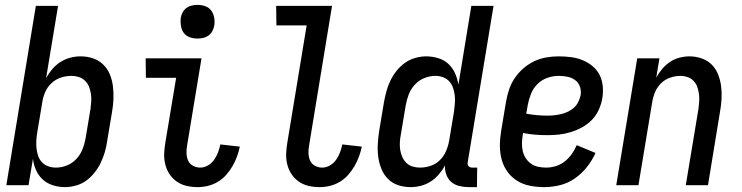

<svg xmlns="http://www.w3.org/2000/svg" viewBox="-20 -759 3040 787"><path d="M246 8Q221 8 197 0.5Q173 -7 155.5 -23Q138 -39 128 -61Q118 -83 115 -108L97 0H6L127 -735H218L169 -439Q180 -459 194.5 -476Q209 -493 228 -505Q247 -517 268 -522.5Q289 -528 310 -528Q337 -528 361 -520Q385 -512 403 -494.5Q421 -477 430.5 -453.5Q440 -430 443 -404.5Q446 -379 445 -352.5Q444 -326 439 -299L419 -179Q416 -157 409.5 -135Q403 -113 393 -92Q383 -71 368 -52Q353 -33 334 -19Q315 -5 291.5 1.5Q268 8 246 8ZM209 -72Q232 -72 254.5 -81Q277 -90 293.5 -108Q310 -126 318.5 -148Q327 -170 331 -193L351 -313Q353 -328 354 -344Q355 -360 352.5 -375.5Q350 -391 344.5 -404.5Q339 -418 328 -428.5Q317 -439 302.5 -443.5Q288 -448 273 -448Q251 -448 229.5 -441Q208 -434 191 -418Q174 -402 165 -381Q156 -360 153 -338L133 -218Q130 -202 129 -185Q128 -168 129.5 -152Q131 -136 136 -121Q141 -106 151.5 -94.5Q162 -83 177.5 -77.5Q193 -72 209 -72Z M790 8Q767 8 745 3Q723 -2 705 -14.5Q687 -27 675 -45Q663 -63 657.5 -85Q652 -107 653 -130Q654 -153 658 -176L702 -440H578L577 -520H806L747 -163Q744 -147 744.5 -131Q745 -115 751 -101Q757 -87 771 -79.5Q785 -72 801 -72Q817 -72 832.5 -81Q848 -90 858 -104.5Q868 -119 874 -135Q880 -151 883 -167L963 -158Q959 -138 951.5 -117.5Q944 -97 933 -78Q922 -59 907 -42Q892 -25 872.5 -13.5Q853 -2 832 3Q811 8 790 8ZM789 -601Q773 -601 757.5 -606.5Q742 -612 733 -624.5Q724 -637 721.5 -653.5Q719 -670 721 -687Q723 -698 729 -709Q735 -720 745 -727Q755 -734 766.5 -736.5Q778 -739 790 -739Q806 -739 821.5 -733.5Q837 -728 846 -715.5Q855 -703 858 -686.5Q861 -670 858 -653Q856 -642 850 -631Q844 -620 834 -613Q824 -606 812.5 -603.5Q801 -601 789 -601Z M1290 8Q1267 8 1245 3Q1223 -2 1205 -14.5Q1187 -27 1175 -45Q1163 -63 1157.5 -85Q1152 -107 1153 -130Q1154 -153 1158 -176L1237 -655H1113L1112 -735H1341L1247 -163Q1244 -147 1244.5 -131Q1245 -115 1251 -101Q1257 -87 1271 -79.5Q1285 -72 1301 -72Q1317 -72 1332.5 -81Q1348 -90 1358 -104.5Q1368 -119 1374 -135Q1380 -151 1383 -167L1463 -158Q1459 -138 1451.5 -117.5Q1444 -97 1433 -78Q1422 -59 1407 -42Q1392 -25 1372.5 -13.5Q1353 -2 1332 3Q1311 8 1290 8Z M1663 8Q1636 8 1612 0Q1588 -8 1570.5 -25.5Q1553 -43 1543.5 -66.5Q1534 -90 1530.5 -115.5Q1527 -141 1528.5 -167.5Q1530 -194 1534 -221L1554 -341Q1558 -363 1564 -385Q1570 -407 1580 -428Q1590 -449 1605 -468Q1620 -487 1639.5 -501Q1659 -515 1682 -521.5Q1705 -528 1727 -528Q1752 -528 1776.5 -520.5Q1801 -513 1818 -497Q1835 -481 1845 -459Q1855 -437 1859 -412L1912 -735H2003L1897 -93Q1896 -89 1897 -85Q1898 -81 1900.5 -78Q1903 -75 1907 -73.5Q1911 -72 1916 -72H1936L1935 8H1902Q1882 8 1863 3.5Q1844 -1 1830 -13Q1816 -25 1809.5 -43Q1803 -61 1804 -81Q1794 -62 1779 -44.5Q1764 -27 1745.5 -15Q1727 -3 1705.5 2.5Q1684 8 1663 8ZM1701 -72Q1723 -72 1744.5 -79Q1766 -86 1782.5 -102Q1799 -118 1808 -139Q1817 -160 1821 -182L1841 -302Q1843 -318 1844.5 -335Q1846 -352 1844 -368Q1842 -384 1837 -399Q1832 -414 1821.5 -425.5Q1811 -437 1796 -442.5Q1781 -448 1765 -448Q1742 -448 1719.5 -439Q1697 -430 1680.5 -412Q1664 -394 1655.5 -372Q1647 -350 1643 -327L1623 -207Q1620 -192 1619 -176Q1618 -160 1620.5 -144.5Q1623 -129 1629 -115.5Q1635 -102 1645.5 -91.5Q1656 -81 1671 -76.5Q1686 -72 1701 -72Z M2211 8Q2181 8 2152.5 2.5Q2124 -3 2100.5 -17.5Q2077 -32 2060.5 -54.5Q2044 -77 2036.5 -104.5Q2029 -132 2029 -161.5Q2029 -191 2034 -221L2054 -341Q2058 -365 2066 -390Q2074 -415 2089 -437.5Q2104 -460 2124.5 -478Q2145 -496 2169 -507.5Q2193 -519 2218.5 -523.5Q2244 -528 2269 -528Q2294 -528 2319 -525Q2344 -522 2366.5 -513Q2389 -504 2407.5 -489Q2426 -474 2437 -453Q2448 -432 2450.5 -407Q2453 -382 2449 -357Q2445 -333 2434.5 -309.5Q2424 -286 2406.5 -268Q2389 -250 2366.5 -237.5Q2344 -225 2319.5 -217.5Q2295 -210 2271.5 -207.5Q2248 -205 2225 -205Q2199 -205 2173.5 -207Q2148 -209 2124 -214L2123 -207Q2120 -190 2119.5 -173.5Q2119 -157 2122.5 -141Q2126 -125 2134.5 -111.5Q2143 -98 2156 -88.5Q2169 -79 2185.5 -75.5Q2202 -72 2219 -72Q2238 -72 2258 -78Q2278 -84 2294.5 -97Q2311 -110 2323.5 -127.5Q2336 -145 2344 -164L2421 -132Q2407 -101 2385.5 -74Q2364 -47 2336 -27.5Q2308 -8 2275.5 0Q2243 8 2211 8ZM2224 -285Q2238 -285 2252 -286.5Q2266 -288 2280.5 -291.5Q2295 -295 2308.5 -301.5Q2322 -308 2333 -318Q2344 -328 2350.5 -341.5Q2357 -355 2360 -369Q2363 -387 2357 -404Q2351 -421 2337 -431Q2323 -441 2305.5 -444.5Q2288 -448 2269 -448Q2246 -448 2222.5 -439.5Q2199 -431 2182 -413.5Q2165 -396 2156 -373Q2147 -350 2143 -327L2137 -293Q2159 -289 2180.5 -287Q2202 -285 2224 -285Z M2506 0 2592 -520H2683L2670 -441Q2680 -459 2694 -476Q2708 -493 2726 -505Q2744 -517 2765 -522.5Q2786 -528 2806 -528Q2832 -528 2856.5 -519.5Q2881 -511 2898 -493.5Q2915 -476 2924 -452.5Q2933 -429 2936 -404Q2939 -379 2937.5 -352.5Q2936 -326 2931 -299L2882 0H2791L2843 -313Q2845 -328 2846 -343.5Q2847 -359 2845 -374Q2843 -389 2838 -403Q2833 -417 2823 -427.5Q2813 -438 2798.5 -443Q2784 -448 2769 -448Q2748 -448 2726.5 -440.5Q2705 -433 2689 -417Q2673 -401 2664.5 -380Q2656 -359 2653 -338L2597 0Z"/></svg>

Font: Iosevka Term Curly Medium
Style: Italic
Weight: 500
Italic angle: -9°
Designer: Belleve Invis
Foundry: Belleve Invis
Version: Version 32.3.0